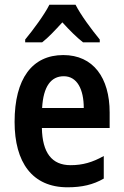

<svg xmlns="http://www.w3.org/2000/svg" viewBox="-20 -786 525 816"><path d="M301 -766H190C169 -724 121 -659 87 -618V-606H159C185 -626 214 -657 245 -691C276 -657 305 -628 333 -606H404V-618C368 -662 324 -721 301 -766ZM249 -552C117 -552 42 -452 42 -268C42 -96 117 10 267 10C328 10 376 -1 421 -27V-123C373 -96 331 -84 280 -84C200 -84 160 -137 158 -242H446V-308C446 -456 376 -552 249 -552ZM251 -462C308 -462 336 -406 336 -327H159C164 -419 197 -462 251 -462Z"/></svg>

Font: Noto Sans Ethiopic Cond SemBd
Style: Regular
Weight: 600
Width: 3
Designer: Monotype Design Team
Foundry: Monotype Imaging Inc.
Version: Version 2.102